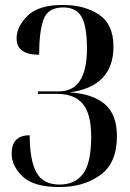

<svg xmlns="http://www.w3.org/2000/svg" viewBox="-20 -744 526 775"><path d="M220 11Q318 11 385 -37.5Q452 -86 452 -194Q452 -283 402 -324.5Q352 -366 261 -371Q438 -395 438 -556Q438 -646 379.5 -685Q321 -724 234 -724Q135 -724 91 -680Q47 -636 47 -589Q47 -523 138 -523Q138 -618 156 -666Q174 -714 235 -714Q288 -714 309.5 -675.5Q331 -637 331 -548Q331 -375 217 -375H133V-365H211Q280 -365 314 -325Q348 -285 348 -193Q348 -85 315 -42Q282 1 221 1Q154 1 127 -48Q100 -97 100 -198Q27 -198 27 -124Q27 -74 71.5 -31.5Q116 11 220 11Z"/></svg>

Font: Noto Serif Display Condensed Semi
Style: Regular
Weight: 600
Width: 3
Designer: Monotype Design Team
Foundry: Monotype Imaging Inc.
Version: Version 1.900